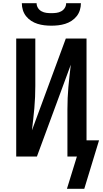

<svg xmlns="http://www.w3.org/2000/svg" viewBox="-20 -975 640 1196"><path d="M300 -815Q278 -815 256.5 -817.5Q235 -820 214 -826.5Q193 -833 174.5 -845Q156 -857 142.5 -874Q129 -891 122.5 -912Q116 -933 116 -955H208Q208 -939 216.5 -925.5Q225 -912 239 -904.5Q253 -897 268.5 -895Q284 -893 300 -893Q316 -893 331.5 -895Q347 -897 361 -904.5Q375 -912 383.5 -925.5Q392 -939 392 -955H484Q484 -933 477.5 -912Q471 -891 457.5 -874Q444 -857 425.5 -845Q407 -833 386 -826.5Q365 -820 343.5 -817.5Q322 -815 300 -815ZM505 201H397L459 0H400V-294Q400 -329 401.5 -364Q403 -399 406 -433.5Q409 -468 413 -502.5Q417 -537 421 -572L210 0H81V-735H200V-441Q200 -406 198.5 -371Q197 -336 194 -301.5Q191 -267 187 -232.5Q183 -198 179 -163L390 -735H519V-101H597Z"/></svg>

Font: Iosevka Fixed Extended
Style: Bold
Weight: 700
Width: 7
Monospace: yes
Designer: Belleve Invis
Foundry: Belleve Invis
Version: Version 24.1.1; ttfautohint (v1.8.4)